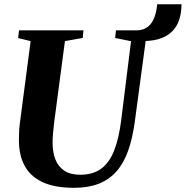

<svg xmlns="http://www.w3.org/2000/svg" viewBox="-20 -888 888 918"><path d="M335.5 10Q240 10 181.8 -18Q123.5 -46 97 -96.8Q70.5 -147.5 70.5 -215.5Q70.5 -234.5 71.2 -254.5Q72 -274.5 74.5 -295.5L126.5 -691.5L66.5 -706L71 -743H379L375.5 -706.5L290.5 -691.5L239 -303.5Q236 -275 233.5 -249.2Q231 -223.5 231.5 -203Q231.5 -161 244.5 -126.8Q257.5 -92.5 286.5 -72.5Q315.5 -52.5 363.5 -52.5Q424 -52.5 463.2 -81Q502.5 -109.5 525.5 -167.5Q548.5 -225.5 559.5 -313.5L606.5 -691L530.5 -706.5L534.5 -743H637Q668.5 -744.5 688.2 -761Q708 -777.5 718.2 -805Q728.5 -832.5 731.5 -867.5H848Q847.5 -828.5 837.8 -796.8Q828 -765 807.2 -742.2Q786.5 -719.5 754.2 -706.5Q722 -693.5 676.5 -692L624.5 -306Q613.5 -225 592 -165.5Q570.5 -106 535.8 -67.2Q501 -28.5 451.2 -9.2Q401.5 10 335.5 10Z"/></svg>

Font: Merriweather 72pt ExtraBold
Style: Italic
Weight: 800
Italic angle: -7.8°
Version: Version 2.101